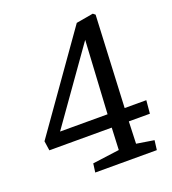

<svg xmlns="http://www.w3.org/2000/svg" viewBox="-130 -809 815 908"><g transform="rotate(-20 277.0 -355.0)"><path d="M429 -239H538L532 -173H426L422 -62L510 -48L504 0H194L200 -44L335 -62L340 -173H26L19 -221L354 -695L440 -710L451 -701ZM343 -239 364 -606 104 -239Z"/></g></svg>

Font: Literata 12pt
Style: Italic
Weight: 400
Italic angle: -2°
Designer: Latin by Veronika Burian and Jose Scaglione. Greek by Irene Vlachou. Cyrillic by Vera Evstafieva
Foundry: TypeTogether
Version: Version 3.002